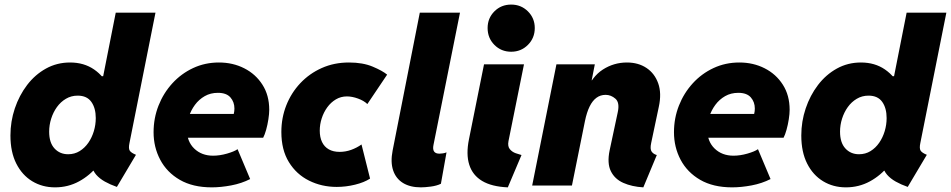

<svg xmlns="http://www.w3.org/2000/svg" viewBox="-20 -807 4136 835"><path d="M488.3 5.9Q459 -4.4 436 -17.3Q413.1 -30.3 398.4 -47.1Q383.8 -64 379.9 -85.9L406.2 -64.5H346.7L377 -124L440.4 -423.8L400.4 -475.6H428.7L483.4 -752H656.2L543 -184.6Q538.1 -161.1 544.4 -151.6Q550.8 -142.1 571.3 -133.8ZM219.2 7.8Q164.1 7.8 120.1 -18.8Q76.2 -45.4 50.8 -95.7Q25.4 -146 25.4 -217.8Q25.4 -278.8 44.4 -335.4Q63.5 -392.1 97.9 -437.3Q132.3 -482.4 179.9 -508.8Q227.5 -535.2 284.7 -535.2Q345.2 -535.2 389.2 -504.9Q433.1 -474.6 457 -422.6Q481 -370.6 481 -304.2Q481 -244.1 461.4 -188.2Q441.9 -132.3 406.5 -88.1Q371.1 -43.9 323.5 -18.1Q275.9 7.8 219.2 7.8ZM276.4 -136.2Q304.2 -136.2 326.4 -149.9Q348.6 -163.6 364.3 -186.3Q379.9 -209 388.2 -236.8Q396.5 -264.6 396.5 -293.5Q396.5 -336.9 377.2 -364Q357.9 -391.1 317.9 -391.1Q289.6 -391.1 266.6 -377.4Q243.7 -363.8 227.5 -341.3Q211.4 -318.8 202.6 -291Q193.8 -263.2 193.8 -234.4Q193.8 -186.5 217 -161.4Q240.2 -136.2 276.4 -136.2Z M900.9 7.8Q818.4 7.8 762 -24.9Q705.6 -57.6 676.8 -112.3Q647.9 -167 647.9 -231.9Q647.9 -293 669.4 -347.7Q690.9 -402.3 729.5 -444.6Q768.1 -486.8 819.8 -511Q871.6 -535.2 932.1 -535.2Q992.7 -535.2 1042.2 -510Q1091.8 -484.9 1121.3 -438.7Q1150.9 -392.6 1150.9 -329.6Q1150.9 -312 1147.2 -288.3Q1143.6 -264.6 1137.5 -242.7Q1131.3 -220.7 1124.5 -208H770L790.5 -311.5H996.6Q998 -317.4 998.8 -323.5Q999.5 -329.6 999.5 -335Q999.5 -363.3 982.2 -383.3Q964.8 -403.3 927.7 -403.3Q895.5 -403.3 870.4 -388.9Q845.2 -374.5 827.9 -351.1Q810.5 -327.6 801.5 -299.8Q792.5 -272 792.5 -245.1Q792.5 -191.9 824.7 -160.9Q856.9 -129.9 906.7 -129.9Q935.5 -129.9 967 -138.9Q998.5 -147.9 1013.2 -158.2L1067.9 -28.3Q1030.8 -9.3 985.6 -0.7Q940.4 7.8 900.9 7.8Z M1444.3 5.9Q1378.9 5.9 1324 -21.5Q1269 -48.8 1236.3 -102.1Q1203.6 -155.3 1203.6 -232.9Q1203.6 -294.4 1225.1 -348.9Q1246.6 -403.3 1286.1 -445.3Q1325.7 -487.3 1379.4 -511.2Q1433.1 -535.2 1497.6 -535.2Q1558.1 -535.2 1600.6 -517.3Q1643.1 -499.5 1663.6 -482.4L1577.6 -354.5Q1562.5 -369.1 1536.9 -378.4Q1511.2 -387.7 1488.8 -387.7Q1462.4 -387.7 1440.7 -374.8Q1418.9 -361.8 1403.3 -340.3Q1387.7 -318.8 1379.2 -292.5Q1370.6 -266.1 1370.6 -238.8Q1370.6 -210 1380.6 -189.2Q1390.6 -168.5 1409.9 -157.5Q1429.2 -146.5 1457 -146.5Q1482.9 -146.5 1507.3 -155.3Q1531.7 -164.1 1552.2 -178.7L1589.4 -30.3Q1564 -13.7 1524.2 -3.9Q1484.4 5.9 1444.3 5.9Z M1810.5 7.8Q1763.7 7.8 1732.7 -11.2Q1701.7 -30.3 1689.7 -66.2Q1677.7 -102.1 1687.5 -152.3L1805.7 -752H1980.5L1865.2 -176.8Q1857.4 -138.7 1891.1 -138.7Q1897.9 -138.7 1906.7 -140.1Q1915.5 -141.6 1921.9 -144.5L1897.5 -7.8Q1879.4 1 1853.8 4.4Q1828.1 7.8 1810.5 7.8Z M2188.5 7.8Q2118.7 4.9 2076.9 -20Q2035.2 -44.9 2020.8 -90.6Q2006.3 -136.2 2019.5 -201.2L2085 -527.3H2258.8L2191.4 -193.4Q2187 -170.4 2197.3 -158.2Q2207.5 -146 2222.9 -140.6Q2238.3 -135.3 2248 -132.8ZM2203.1 -582Q2159.7 -582 2130.1 -611.8Q2100.6 -641.6 2100.6 -685.1Q2100.6 -728 2130.1 -757.6Q2159.7 -787.1 2203.1 -787.1Q2246.1 -787.1 2275.9 -757.6Q2305.7 -728 2305.7 -685.1Q2305.7 -641.6 2275.9 -611.8Q2246.1 -582 2203.1 -582Z M2777.8 7.8Q2728 4.9 2690.7 -11.7Q2653.3 -28.3 2636.5 -62.7Q2619.6 -97.2 2631.3 -153.3L2666.5 -318.4Q2675.8 -360.8 2656.5 -377.7Q2637.2 -394.5 2613.8 -394.5Q2591.3 -394.5 2574 -381.8Q2556.6 -369.1 2544.2 -343.8Q2531.7 -318.4 2523.9 -280.3L2467.3 0H2294.4L2399.9 -527.3H2566.9L2553.2 -458H2573.7L2527.8 -406.2Q2553.7 -473.6 2601.6 -504.4Q2649.4 -535.2 2706.5 -535.2Q2755.9 -535.2 2791.5 -511.5Q2827.1 -487.8 2842.5 -444.6Q2857.9 -401.4 2845.2 -342.8L2812 -185.5Q2806.2 -158.7 2814 -147.7Q2821.8 -136.7 2836.4 -132.8Z M3164.1 7.8Q3081.5 7.8 3025.1 -24.9Q2968.8 -57.6 2939.9 -112.3Q2911.1 -167 2911.1 -231.9Q2911.1 -293 2932.6 -347.7Q2954.1 -402.3 2992.7 -444.6Q3031.2 -486.8 3083 -511Q3134.8 -535.2 3195.3 -535.2Q3255.9 -535.2 3305.4 -510Q3355 -484.9 3384.5 -438.7Q3414.1 -392.6 3414.1 -329.6Q3414.1 -312 3410.4 -288.3Q3406.7 -264.6 3400.6 -242.7Q3394.5 -220.7 3387.7 -208H3033.2L3053.7 -311.5H3259.8Q3261.2 -317.4 3262 -323.5Q3262.7 -329.6 3262.7 -335Q3262.7 -363.3 3245.4 -383.3Q3228 -403.3 3190.9 -403.3Q3158.7 -403.3 3133.5 -388.9Q3108.4 -374.5 3091.1 -351.1Q3073.7 -327.6 3064.7 -299.8Q3055.7 -272 3055.7 -245.1Q3055.7 -191.9 3087.9 -160.9Q3120.1 -129.9 3169.9 -129.9Q3198.7 -129.9 3230.2 -138.9Q3261.7 -147.9 3276.4 -158.2L3331.1 -28.3Q3293.9 -9.3 3248.8 -0.7Q3203.6 7.8 3164.1 7.8Z M3927.7 5.9Q3898.4 -4.4 3875.5 -17.3Q3852.5 -30.3 3837.9 -47.1Q3823.2 -64 3819.3 -85.9L3845.7 -64.5H3786.1L3816.4 -124L3879.9 -423.8L3839.8 -475.6H3868.2L3922.9 -752H4095.7L3982.4 -184.6Q3977.5 -161.1 3983.9 -151.6Q3990.2 -142.1 4010.7 -133.8ZM3658.7 7.8Q3603.5 7.8 3559.6 -18.8Q3515.6 -45.4 3490.2 -95.7Q3464.8 -146 3464.8 -217.8Q3464.8 -278.8 3483.9 -335.4Q3502.9 -392.1 3537.4 -437.3Q3571.8 -482.4 3619.4 -508.8Q3667 -535.2 3724.1 -535.2Q3784.7 -535.2 3828.6 -504.9Q3872.6 -474.6 3896.5 -422.6Q3920.4 -370.6 3920.4 -304.2Q3920.4 -244.1 3900.9 -188.2Q3881.3 -132.3 3845.9 -88.1Q3810.5 -43.9 3762.9 -18.1Q3715.3 7.8 3658.7 7.8ZM3715.8 -136.2Q3743.7 -136.2 3765.9 -149.9Q3788.1 -163.6 3803.7 -186.3Q3819.3 -209 3827.6 -236.8Q3835.9 -264.6 3835.9 -293.5Q3835.9 -336.9 3816.7 -364Q3797.4 -391.1 3757.3 -391.1Q3729 -391.1 3706.1 -377.4Q3683.1 -363.8 3667 -341.3Q3650.9 -318.8 3642.1 -291Q3633.3 -263.2 3633.3 -234.4Q3633.3 -186.5 3656.5 -161.4Q3679.7 -136.2 3715.8 -136.2Z"/></svg>

Font: Reddit Sans Black
Style: Italic
Weight: 900
Italic angle: -11.25°
Designer: Stephen Hutchings
Version: Version 1.013